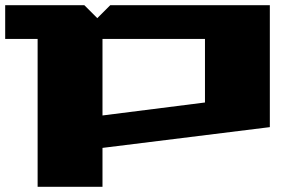

<svg xmlns="http://www.w3.org/2000/svg" viewBox="-20 -550 1150 740"><path d="M0 -400V-530H305L355 -480L405 -530H1020V-60L375 20V170H125V-400ZM375 -105 770 -155V-400H375Z"/></svg>

Font: Stalinist One
Style: Regular
Weight: 400
Designer: Jovanny Lemonad
Foundry: Alexey Maslov, Jovanny Lemonad
Version: Version 3.004